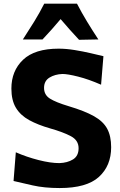

<svg xmlns="http://www.w3.org/2000/svg" viewBox="-20 -986 640 1020"><path d="M297 13Q215.5 13 154 -1Q92.5 -15 52 -24.5L64 -177Q121 -152 184.5 -135.8Q248 -119.5 295.5 -119.5Q338.5 -121 368 -139.2Q397.5 -157.5 397.5 -198.5Q397.5 -240.5 357 -262.2Q316.5 -284 246 -304Q181.5 -322.5 135.2 -347.8Q89 -373 64.8 -413Q40.5 -453 40.5 -515.5Q40.5 -609.5 102.5 -668.5Q164.5 -727.5 291.5 -727.5Q331.5 -727.5 376.2 -720.2Q421 -713 461.5 -703.5Q502 -694 529.5 -687.5L517 -536Q450.5 -565 395 -579Q339.5 -593 312 -593Q271.5 -591.5 242.8 -573.8Q214 -556 214 -519Q214 -482 245.2 -462.2Q276.5 -442.5 344.5 -422Q430 -396.5 479.2 -368.8Q528.5 -341 549.5 -302Q570.5 -263 570.5 -204Q570.5 -105.5 505.5 -46.2Q440.5 13 297 13ZM400 -774.5Q348.5 -829.5 302 -884.5Q257 -830.5 206 -776.5H101.5Q132.5 -824 161.8 -871.5Q191 -919 215 -966.5H389Q413.5 -919 442.5 -871.2Q471.5 -823.5 502.5 -776.5Z"/></svg>

Font: Commissioner Flair
Style: Bold
Weight: 700
Designer: Kostas Bartsokas
Foundry: Kostas Bartsokas
Version: Version 1.000; ttfautohint (v1.8.3)